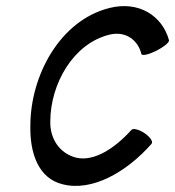

<svg xmlns="http://www.w3.org/2000/svg" viewBox="-20 -580 571 626"><path d="M531 -449C509 -529 432 -578 337 -554C176 -514 79 -334 79 -170C77 -83 104 2 185 21C280 45 392 -18 474 -111C480 -118 470 -133 451 -146C433 -158 414 -163 408 -156C355 -97 287 -52 228 -66C174 -80 142 -128 144 -186C145 -306 218 -438 337 -467C390 -480 430 -449 441 -404C443 -397 464 -402 489 -414C514 -427 533 -442 531 -449Z"/></svg>

Font: Nupuram Condensed Oblique
Style: Regular
Weight: 400
Width: 3
Designer: Santhosh Thottingal (santhosh.thottingal@gmail.com)
Foundry: SMC
Version: Version 1.000